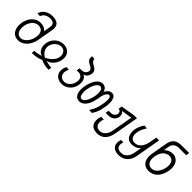

<svg xmlns="http://www.w3.org/2000/svg" viewBox="230 -2162 3739 3739"><g transform="rotate(45 2100.0 -292.0)"><path d="M62.5 -208.5Q62.5 -244.5 69 -280.5Q82 -353.5 118.2 -412.5Q154.5 -471.5 208.8 -505.2Q263 -539 327.5 -539Q382 -539 426 -520.8Q470 -502.5 492 -467.5L515 -598Q519 -621 519 -636.5Q519 -687.5 488.2 -709.2Q457.5 -731 398.5 -731Q357.5 -731 322.2 -717Q287 -703 262.5 -677.8Q238 -652.5 228.5 -619.5L155 -624.5Q168 -675.5 203.2 -714.2Q238.5 -753 289.5 -774.2Q340.5 -795.5 400 -795.5Q593.5 -795.5 593.5 -645.5Q593.5 -626 588.5 -595L531.5 -273Q517.5 -192 478.2 -126.5Q439 -61 380.8 -23Q322.5 15 254 15Q193.5 15 150.2 -13.8Q107 -42.5 84.8 -93Q62.5 -143.5 62.5 -208.5ZM461 -275.5Q466.5 -307.5 466.5 -333Q466.5 -399.5 433.8 -436.2Q401 -473 339 -473Q290.5 -473 249.2 -447Q208 -421 180 -374Q152 -327 141.5 -265.5Q136.5 -239 136.5 -211Q136.5 -165.5 150.8 -129.2Q165 -93 192 -72Q219 -51 256.5 -51Q304.5 -51 347.8 -82.2Q391 -113.5 420.8 -165Q450.5 -216.5 461 -275.5Z M752 -84.5Q784 -92 795 -94.5L801 -97.5Q763 -107 735.5 -134Q708 -161 693.2 -200Q678.5 -239 678.5 -283.5Q678.5 -305 682.5 -330Q694 -396 731.2 -448.5Q768.5 -501 824.2 -530.5Q880 -560 946 -560Q1006 -560 1049.8 -535.8Q1093.5 -511.5 1116.5 -468.5Q1139.5 -425.5 1139.5 -369.5Q1139.5 -345.5 1135 -320Q1126 -268.5 1098.5 -221.2Q1071 -174 1030 -140.5Q989 -107 941.5 -96.5L936 -93.5L974.5 -84.5Q1013 -75 1038.8 -70.2Q1064.5 -65.5 1093.5 -65.5L1086 0Q961.5 0 864 -48Q751.5 0 621.5 0L628.5 -65.5Q657 -65.5 684.2 -70.2Q711.5 -75 752 -84.5ZM751.5 -291Q751.5 -238.5 782.8 -193Q814 -147.5 868.5 -116.5Q947 -153.5 999.8 -209.5Q1052.5 -265.5 1064 -331Q1067 -347.5 1067 -363.5Q1067 -400.5 1052 -430.5Q1037 -460.5 1009 -478Q981 -495.5 943.5 -495.5Q898 -495.5 857.5 -471.8Q817 -448 789.5 -407.8Q762 -367.5 754 -321Q751.5 -308.5 751.5 -291Z M1262 -159.5Q1262 -180.5 1265.5 -200Q1272.5 -238.5 1294 -284L1363.5 -279Q1344 -239 1337.5 -201.5Q1335 -185 1335 -172Q1335 -137 1349.8 -109Q1364.5 -81 1392.5 -65Q1420.5 -49 1459 -49Q1503 -49 1541.5 -72.2Q1580 -95.5 1606 -135.5Q1632 -175.5 1640.5 -223Q1644 -242 1644 -262Q1644 -316.5 1613.8 -348Q1583.5 -379.5 1528 -379.5H1481L1493 -448H1543Q1591.5 -448 1623 -472Q1654.5 -496 1662 -537.5Q1663.5 -546 1663.5 -552.5Q1663.5 -580 1644.2 -597.8Q1625 -615.5 1585.5 -635Q1539.5 -654.5 1517.5 -683Q1495.5 -711.5 1495.5 -752Q1495.5 -767.5 1498.5 -785.5L1569.5 -780.5Q1569 -777 1569 -770Q1569 -743 1586.5 -724.5Q1604 -706 1640.5 -684Q1686.5 -661 1712.5 -633.8Q1738.5 -606.5 1738.5 -563.5Q1738.5 -553 1736 -538Q1727 -489 1702.2 -458.5Q1677.5 -428 1632 -413L1628 -414Q1670.5 -399.5 1692.5 -358.8Q1714.5 -318 1714.5 -262Q1714.5 -237 1710 -210.5Q1698.5 -145 1662.2 -93.2Q1626 -41.5 1572.2 -12.8Q1518.5 16 1456.5 16Q1398.5 16 1354.5 -6.2Q1310.5 -28.5 1286.2 -68.2Q1262 -108 1262 -159.5Z M1800.5 -178Q1800.5 -225 1810 -277.5Q1823 -351 1852.8 -414.8Q1882.5 -478.5 1926.5 -517.5Q1970.5 -556.5 2024 -556.5Q2069.5 -556.5 2101.2 -530.5Q2133 -504.5 2146.5 -453Q2200 -556.5 2278 -556.5Q2334 -556.5 2360 -508.2Q2386 -460 2386 -381Q2386 -329 2376 -273Q2365.5 -212 2354.5 -170.2Q2343.5 -128.5 2325 -87.5Q2306.5 -46.5 2275.5 -1L2196 -5.5Q2229 -55 2249 -97.5Q2269 -140 2281 -182.5Q2293 -225 2303.5 -283Q2314.5 -347.5 2314.5 -390.5Q2314.5 -436.5 2303.2 -461.8Q2292 -487 2269.5 -487Q2247.5 -487 2227.8 -467.2Q2208 -447.5 2193.2 -413.8Q2178.5 -380 2171.5 -339.5L2159 -270Q2143.5 -182 2111.8 -118.2Q2080 -54.5 2035.5 -20.5Q1991 13.5 1938 13.5Q1872 13.5 1836.2 -37Q1800.5 -87.5 1800.5 -178ZM2085.5 -277.5Q2094 -326 2094 -364.5Q2094 -421 2076.8 -453Q2059.5 -485 2026 -485Q1994 -485 1965.2 -457Q1936.5 -429 1915 -379.5Q1893.5 -330 1882.5 -267.5Q1874.5 -223 1874.5 -181Q1874.5 -122 1891.5 -86.8Q1908.5 -51.5 1941 -51.5Q1977 -51.5 2006.5 -85.8Q2036 -120 2056 -171.8Q2076 -223.5 2085.5 -277.5Z M2435 35.5Q2435 9 2440 -18Q2445.5 -48.5 2461.5 -79.5L2530.5 -74.5Q2518 -43.5 2513.5 -19.5Q2510 0 2510 19.5Q2510 75.5 2541.2 107Q2572.5 138.5 2629 138.5Q2675 138.5 2711.8 115Q2748.5 91.5 2773.2 48.2Q2798 5 2808.5 -53L2883.5 -478.5L2663 -444.5Q2685.5 -430.5 2698.2 -404.5Q2711 -378.5 2711 -347Q2711 -333.5 2709 -322Q2702 -284 2678.8 -254.8Q2655.5 -225.5 2620.2 -209.5Q2585 -193.5 2543.5 -193.5H2463L2475.5 -262.5H2539Q2565 -262.5 2588.2 -273.5Q2611.5 -284.5 2627.2 -304.2Q2643 -324 2647.5 -349Q2649 -356.5 2649 -364.5Q2649 -390.5 2633 -408.2Q2617 -426 2586.5 -427.5L2597.5 -501L2891 -550H2970.5L2882.5 -52Q2860 77.5 2795 143.8Q2730 210 2625.5 210Q2564.5 210 2521.8 189Q2479 168 2457 128.8Q2435 89.5 2435 35.5Z M3033 56Q3033 35.5 3036.5 16Q3038.5 4.5 3042.8 -9Q3047 -22.5 3052.5 -33.5L3116 -28.5Q3107 -8 3103 14.5Q3100.5 31 3100.5 43Q3100.5 91 3131.2 119Q3162 147 3220.5 147Q3269.5 147 3308.5 124.8Q3347.5 102.5 3373 62Q3398.5 21.5 3408 -32.5L3436.5 -191.5L3431.5 -189.5Q3394.5 -149 3346.8 -132.2Q3299 -115.5 3253 -115.5Q3199 -115.5 3161.8 -140Q3124.5 -164.5 3106 -208Q3087.5 -251.5 3087.5 -307.5Q3087.5 -340 3093.5 -375Q3101.5 -419.5 3124.8 -468.5Q3148 -517.5 3174 -552L3247 -548Q3216 -502.5 3194.5 -454.5Q3173 -406.5 3165 -361Q3160 -333 3160 -306.5Q3160 -245.5 3189.2 -211.8Q3218.5 -178 3275 -178Q3326 -178 3367 -205Q3408 -232 3436 -282Q3464 -332 3476 -399.5L3502.5 -550H3579.5L3488 -31.5Q3474 47.5 3437 102Q3400 156.5 3344 184.2Q3288 212 3218 212Q3161.5 212 3119.8 193.5Q3078 175 3055.5 139.8Q3033 104.5 3033 56Z M3659.5 -198Q3659.5 -238.5 3667.5 -281.5L3724 -601Q3741.5 -699 3798.5 -744.5Q3855.5 -790 3961.5 -790H4168.5L4155.5 -718.5H3958.5Q3893 -718.5 3851 -685.8Q3809 -653 3799 -595L3778.5 -478.5Q3810 -515.5 3857 -536Q3904 -556.5 3956 -556.5Q3989 -556.5 4014.2 -547.5Q4039.5 -538.5 4062.5 -519Q4099 -493.5 4119 -446Q4139 -398.5 4139 -338.5Q4139 -304.5 4133.5 -274Q4117.5 -183 4078.8 -117.5Q4040 -52 3982.5 -17.5Q3925 17 3853 17Q3791.5 17 3748 -8.8Q3704.5 -34.5 3682 -82.8Q3659.5 -131 3659.5 -198ZM4054 -278.5Q4059 -305.5 4059 -333Q4059 -377 4044.8 -410.2Q4030.5 -443.5 4003.8 -461.5Q3977 -479.5 3940.5 -479.5Q3889.5 -479.5 3848 -454.2Q3806.5 -429 3778.2 -381.5Q3750 -334 3738.5 -268.5Q3733 -239 3733 -208.5Q3733 -138.5 3765.8 -98Q3798.5 -57.5 3857 -57.5Q3908.5 -57.5 3949.8 -88.2Q3991 -119 4017.2 -169.2Q4043.5 -219.5 4054 -278.5Z"/></g></svg>

Font: JuliaMono Light
Style: Italic
Weight: 300
Italic angle: -9°
Monospace: yes
Designer: cormullion
Foundry: corm
Version: Version 0.054; ttfautohint (v1.8.4)